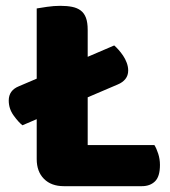

<svg xmlns="http://www.w3.org/2000/svg" viewBox="-20 -636 584 659"><path d="M199 3Q156 3 131 -22Q106 -47 106 -90V-227L57 -206Q43 -217 26.5 -240Q10 -263 10 -291Q10 -326 45 -340L106 -366V-607Q117 -609 141 -612.5Q165 -616 187 -616Q210 -616 227.5 -612.5Q245 -609 257 -600Q269 -591 275 -575Q281 -559 281 -533V-441L372 -480Q379 -474 387 -465Q395 -456 402.5 -445Q410 -434 415 -420.5Q420 -407 420 -394Q420 -377 410.5 -365Q401 -353 384 -346L281 -302V-138H510Q517 -127 523 -108.5Q529 -90 529 -70Q529 -30 512 -13.5Q495 3 467 3Z"/></svg>

Font: Baloo Paaji
Style: Regular
Weight: 400
Designer: Shuchita Grover and Ek Type
Foundry: Ek Type
Version: Version 1.443;PS 1.000;hotconv 16.6.51;makeotf.lib2.5.65220;